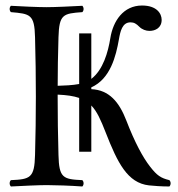

<svg xmlns="http://www.w3.org/2000/svg" viewBox="-20 -671 646 696"><path d="M311 -121V-288.6C331.5 -267.4 345.4 -236.1 363 -191C406 -81 442 -7.8 520 1C534.9 2.7 566.2 5 594 5C600 -1 600 -12 594 -18C563 -25.5 549.4 -34.5 524.4 -66.5C497.9 -100.1 468.1 -155.8 438 -234C411.9 -301.6 375.6 -344.9 311 -347.8V-354.3C380.5 -385.3 400.4 -468.2 411 -528C416 -557 423 -590 453 -590C466 -590 474 -585 485 -574C495 -564 509 -559 522 -559C543 -559 566 -570 566 -599C566 -622 548 -651 495 -651C427.2 -651 390 -595 380 -533C371.7 -481.6 353.8 -417.9 311 -385V-550H267V-366.5C242.6 -361.8 212.8 -360.7 189.1 -360C189.3 -420.8 189.9 -466.4 192 -536C194.5 -619 208.5 -622 278.5 -627C284.5 -633 284.5 -644 278.5 -650C241.5 -648 179 -645 149 -645C119 -645 51.5 -648 19.5 -650C13.5 -644 13.5 -633 19.5 -627C89.5 -621 105 -619 107 -536C109 -453 110 -404 110 -321C110 -238 109 -192 107 -109C105 -26 89.5 -21 19.5 -18C13.5 -12 13.5 -1 19.5 5C58.5 3 119.5 0 149.5 0C179.5 0 237.5 2 278.5 5C284.5 -1 284.5 -12 278.5 -18C208.5 -21 194 -26 192 -109C190 -191.5 189 -237 189 -320V-328C221.8 -326.6 246.9 -322.9 267 -316V-121Z"/></svg>

Font: Libertinus Serif Display
Style: Regular
Weight: 400
Designer: Philipp H. Poll
Foundry: Khaled Hosny
Version: Version 6.1